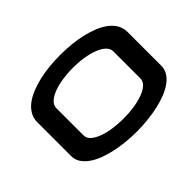

<svg xmlns="http://www.w3.org/2000/svg" viewBox="-117 -786 1018 1018"><g transform="rotate(-45 392.0 -277.5)"><path d="M411.1 -565.4Q452.1 -565.4 492.9 -561.5Q533.7 -557.6 571.3 -548.8Q608.9 -540 641.6 -526.9Q674.3 -513.7 698.5 -495.1Q722.7 -476.6 736.3 -452.4Q750 -428.2 750 -398.4V-145.5Q750 -119.1 736.3 -97.2Q722.7 -75.2 698.5 -57.9Q674.3 -40.5 641.6 -27.8Q608.9 -15.1 571.3 -6.8Q533.7 1.5 492.7 5.6Q451.7 9.8 411.1 9.8Q370.6 9.8 329.8 5.6Q289.1 1.5 251.5 -6.8Q213.9 -15.1 181.4 -27.8Q148.9 -40.5 124.8 -57.9Q100.6 -75.2 86.9 -96.9Q73.2 -118.7 73.2 -145.5V-398.4Q73.2 -428.2 86.9 -452.4Q100.6 -476.6 124.8 -495.1Q148.9 -513.7 181.4 -526.9Q213.9 -540 251.5 -548.8Q289.1 -557.6 329.8 -561.5Q370.6 -565.4 411.1 -565.4ZM197.3 -176.8Q197.3 -154.3 216.1 -137.9Q234.9 -121.6 265.1 -110.6Q295.4 -99.6 333.7 -94.2Q372.1 -88.9 411.1 -88.9Q452.1 -88.9 490.5 -94.7Q528.8 -100.6 558.6 -111.6Q588.4 -122.6 606.2 -138.9Q624 -155.3 624 -176.8V-379.9Q624 -400.9 606.2 -417.7Q588.4 -434.6 558.6 -446Q528.8 -457.5 490.5 -463.6Q452.1 -469.7 411.1 -469.7Q372.1 -469.7 333.7 -464.1Q295.4 -458.5 265.1 -447.3Q234.9 -436 216.1 -419.2Q197.3 -402.3 197.3 -379.9Z"/></g></svg>

Font: Revalia
Style: Regular
Weight: 400
Designer: Johan Kallas, Mihkel Virkus
Foundry: Johan Kallas, Mihkel Virkus
Version: Version 1.001